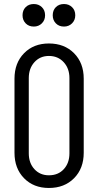

<svg xmlns="http://www.w3.org/2000/svg" viewBox="-20 -925 488 954"><path d="M52 -166V-534Q52 -612 99.5 -660.5Q147 -709 223 -709Q300 -709 348 -660.5Q396 -612 396 -534V-166Q396 -88 348 -39.5Q300 9 223 9Q147 9 99.5 -39.5Q52 -88 52 -166ZM325 -163V-537Q325 -585 296.5 -616Q268 -647 223 -647Q179 -647 151 -616Q123 -585 123 -537V-163Q123 -115 151 -84.5Q179 -54 223 -54Q269 -54 297 -84.5Q325 -115 325 -163ZM242 -849Q242 -874 257.5 -889.5Q273 -905 298 -905Q322 -905 338 -889.5Q354 -874 354 -849Q354 -825 338 -809Q322 -793 298 -793Q273 -793 257.5 -809Q242 -825 242 -849ZM92 -849Q92 -874 107.5 -889.5Q123 -905 148 -905Q172 -905 188 -889.5Q204 -874 204 -849Q204 -825 188 -809Q172 -793 148 -793Q123 -793 107.5 -809Q92 -825 92 -849Z"/></svg>

Font: Barlow Condensed
Style: Regular
Weight: 400
Width: 3
Designer: Jeremy Tribby
Foundry: Tribby Type
Version: Version 1.500